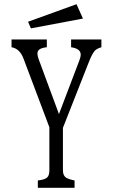

<svg xmlns="http://www.w3.org/2000/svg" viewBox="-20 -899 540 919"><path d="M346.2 -878.9 377 -810.1 127.9 -763.2 114.3 -794.9ZM35.2 -710H204.1V-672.9Q159.2 -668.5 159.2 -644Q159.2 -631.3 164.1 -618.2L262.2 -353L359.9 -609.9Q366.2 -625.5 366.2 -638.2Q366.2 -666 320.3 -672.9V-710H465.3V-672.9Q440.9 -665.5 432.1 -654.3Q418.9 -637.2 405.3 -602.1L281.2 -287.1V-84Q281.2 -61.5 293.5 -50.8Q303.7 -42 336.9 -35.2V0H161.1V-35.2Q195.3 -39.1 206.1 -49.8Q216.3 -59.6 216.3 -84V-290L92.3 -619.1Q74.2 -666.5 35.2 -672.9Z"/></svg>

Font: BIZ UDMincho
Style: Regular
Weight: 400
Monospace: yes
Designer: TypeBank Co., Ltd.
Foundry: Morisawa Inc.
Version: Version 1.06